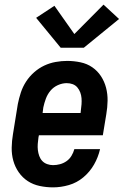

<svg xmlns="http://www.w3.org/2000/svg" viewBox="-20 -801 540 829"><path d="M209 8Q180 8 151.5 2Q123 -4 100 -19Q77 -34 61 -57Q45 -80 37.5 -107Q30 -134 30.5 -163.5Q31 -193 36 -222L57 -352Q62 -377 70 -401.5Q78 -426 92.5 -448.5Q107 -471 127.5 -489Q148 -507 171.5 -518Q195 -529 220.5 -533.5Q246 -538 270 -538Q299 -538 327.5 -532Q356 -526 378.5 -510.5Q401 -495 416 -472Q431 -449 438 -422Q445 -395 444.5 -366Q444 -337 439 -308L424 -217H148L146 -207Q144 -193 143 -179.5Q142 -166 143.5 -153Q145 -140 149.5 -127.5Q154 -115 162.5 -106Q171 -97 183.5 -92.5Q196 -88 209 -88Q224 -88 239 -92Q254 -96 267 -105Q280 -114 288.5 -128Q297 -142 301 -157H412Q404 -122 386 -90.5Q368 -59 340 -35.5Q312 -12 277.5 -2Q243 8 209 8ZM164 -313H328L329 -323Q331 -337 332 -350.5Q333 -364 332 -377Q331 -390 326.5 -402Q322 -414 314 -423.5Q306 -433 294 -437.5Q282 -442 268 -442Q249 -442 230 -433.5Q211 -425 198 -409.5Q185 -394 178 -375Q171 -356 167 -337ZM242 -595 136 -724 215 -776 301 -654 427 -781 494 -719 342 -595Z"/></svg>

Font: Iosevka Slab Oblique
Style: Bold
Weight: 700
Italic angle: -9°
Monospace: yes
Designer: Belleve Invis
Foundry: Belleve Invis
Version: Version 11.1.1; ttfautohint (v1.8.3)